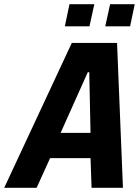

<svg xmlns="http://www.w3.org/2000/svg" viewBox="-62 -892 664 912"><path d="M-42 0 279 -688H494L522 0H373L368 -141H176L112 0ZM226 -261H368L362 -549H355ZM438 -767 461 -872H578L556 -767ZM246 -767 268 -872H386L363 -767Z"/></svg>

Font: Saira SemiCondensed
Style: Bold Italic
Weight: 700
Width: 4
Italic angle: -12°
Designer: Hector Gatti with collaboration of the Omnibus-Type team
Foundry: Omnibus-Type
Version: Version 1.101